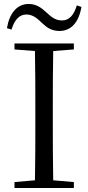

<svg xmlns="http://www.w3.org/2000/svg" viewBox="-20 -947 445 967"><path d="M15 -805 38 -798C53 -847 77 -874 113 -874C147 -874 170 -852 193 -830C215 -809 239 -791 280 -791C339 -791 378 -837 390 -912L367 -920C352 -871 329 -844 292 -844C257 -844 236 -864 212 -886C189 -907 164 -927 124 -927C66 -927 27 -880 15 -805ZM53 -698 156 -690C158 -591 158 -491 158 -391V-337C158 -236 158 -137 156 -39L53 -30V0H352V-30L248 -39C246 -137 246 -237 246 -337V-391C246 -492 246 -592 248 -690L352 -698V-728H53Z"/></svg>

Font: Noto Serif CJK KR
Style: Regular
Weight: 400
Designer: Ryoko NISHIZUKA 西塚涼子 (kana & ideographs); Frank Grießhammer (Latin, Greek & Cyrillic); Wenlong ZHANG 张文龙 (bopomofo); San
Foundry: Adobe
Version: Version 2.001;hotconv 1.1.0;makeotfexe 2.6.0